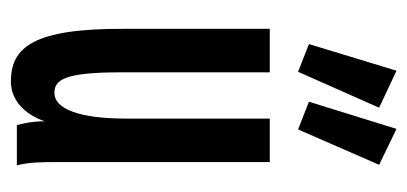

<svg xmlns="http://www.w3.org/2000/svg" viewBox="-218 -520 749 353"><g transform="rotate(90 156.5 -343.5)"><path d="M218 -517 283 -666 217 -698 167 -537ZM112 -517 178 -666 110 -698 61 -537ZM130 11C164 11 190 -14 203 -51C203 -29 206 -16 210 0H284C278 -24 278 -47 278 -72V-465H198V-199C198 -115 180 -69 151 -69C127 -69 113 -87 113 -190V-465H33V-199C32 -30 67 11 130 11Z"/></g></svg>

Font: Inconsolata ExtraCondensed
Style: Bold
Weight: 700
Width: 2
Monospace: yes
Designer: Raph Levien, Cyreal, Brenton Simpson
Foundry: Raph Levien, Cyreal, Google
Version: Version 3.100